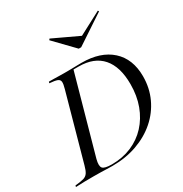

<svg xmlns="http://www.w3.org/2000/svg" viewBox="-195 -910 999 1046"><g transform="rotate(-30 304.0 -386.5)"><path d="M-17.7 0 -15.3 -8.9Q20.2 -12.1 37.9 -17.3Q55.6 -22.6 64.9 -36.7Q74.2 -50.8 81.5 -78.2L196.8 -492.7Q204.8 -520.2 203.6 -534.3Q202.4 -548.4 187.5 -554Q172.6 -559.7 139.5 -562.1L141.9 -571Q158.1 -571 175.4 -570.6Q192.7 -570.2 210.9 -569.8Q229 -569.4 246 -569.4Q264.5 -569.4 283.9 -569.8Q303.2 -570.2 320.2 -570.6Q337.1 -571 346.8 -571Q466.1 -571 533.5 -510.1Q600.8 -449.2 600.8 -340.3Q600.8 -266.9 571.8 -204.4Q542.7 -141.9 490.7 -96.4Q438.7 -50.8 367.7 -25.4Q296.8 0 212.1 0Q196.8 0 177 -0.8Q157.3 -1.6 136.3 -2Q115.3 -2.4 96 -2.4Q65.3 -2.4 36.3 -2Q7.3 -1.6 -17.7 0ZM214.5 -8.9Q282.3 -8.9 338.3 -32.7Q394.4 -56.5 435.1 -100.4Q475.8 -144.4 498 -204.4Q520.2 -264.5 520.2 -337.1Q520.2 -446.8 470.2 -504Q420.2 -561.3 323.4 -561.3H291.1L155.6 -76.6Q145.2 -36.3 156.9 -22.6Q168.5 -8.9 214.5 -8.9ZM566.1 -772.6 570.2 -766.1 387.9 -645.2H372.6L256.5 -765.3L262.1 -772.6L433.9 -691.9H412.9Z"/></g></svg>

Font: Playfair 144pt Light
Style: Italic
Weight: 300
Italic angle: -15.6°
Designer: Claus Eggers Sørensen
Foundry: Claus Eggers Sørensen
Version: Version 2.001;gftools[0.9.30]